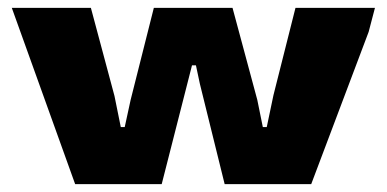

<svg xmlns="http://www.w3.org/2000/svg" viewBox="-20 -468 983 488"><path d="M10 -448H211L271 -224L287 -145H297L312 -214L371 -448H571L634 -214L648 -145H658L675 -226L731 -448H933L917 -387L771 0H551L488 -255L478 -302H468L391 0H171Z"/></svg>

Font: Gold Bold
Style: Regular
Weight: 400
Designer: jaiki
Version: Version 1.000